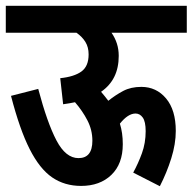

<svg xmlns="http://www.w3.org/2000/svg" viewBox="-20 -642 665 663"><path d="M0 -622H625V-529H365Q377 -512 383.5 -492Q390 -472 390 -449Q390 -367 329 -325Q335 -318 341.5 -310Q348 -302 354 -294Q379 -314 405.5 -328Q432 -342 468 -342Q520 -342 553.5 -302Q587 -262 587 -190Q587 -145 571.5 -95.5Q556 -46 532 1L440 -46Q457 -77 470 -112.5Q483 -148 483 -189Q483 -222 473 -236Q463 -250 448 -250Q422 -250 394 -215Q399 -199 401.5 -181.5Q404 -164 404 -144Q404 -76 364.5 -38Q325 0 260 0Q203 0 160 -29.5Q117 -59 82.5 -127Q48 -195 18 -311L112 -335Q143 -218 175 -157Q207 -96 251 -96Q299 -96 299 -156Q299 -193 282 -226Q265 -259 239 -289Q220 -285 198 -282L188 -372Q236 -377 261 -395Q286 -413 286 -454Q286 -479 275 -497Q264 -515 244 -529H0Z"/></svg>

Font: Noto Sans ExtraCondensed SemiBold
Style: Regular
Weight: 600
Width: 2
Designer: Monotype Design Team
Foundry: Monotype Imaging Inc.
Version: Version 2.013; ttfautohint (v1.8.4.7-5d5b)